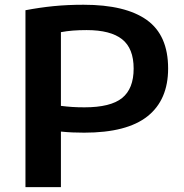

<svg xmlns="http://www.w3.org/2000/svg" viewBox="-20 -768 756 788"><path d="M84.5 0V-726Q142 -737 199.5 -742.8Q257 -748.5 323 -748.5Q495 -748.5 582.5 -686Q670 -623.5 670 -487Q670 -358 585.5 -290.8Q501 -223.5 325.5 -223.5Q300.5 -223.5 277.5 -224.5Q254.5 -225.5 230 -228V0ZM326.5 -327.5Q434 -327.5 481.2 -365.8Q528.5 -404 528.5 -486.5Q528.5 -569.5 481 -607Q433.5 -644.5 335.5 -644.5Q304.5 -644.5 279.2 -642.5Q254 -640.5 230 -636V-333.5Q254 -330.5 276.5 -329Q299 -327.5 326.5 -327.5Z"/></svg>

Font: Encode Sans SC Expanded SemiBold
Style: Regular
Weight: 600
Width: 7
Designer: Multiple Designers
Foundry: Impallari Type
Version: Version 3.002